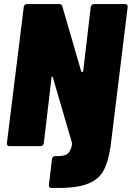

<svg xmlns="http://www.w3.org/2000/svg" viewBox="-20 -720 649 946"><path d="M444 -700H596Q603 -700 606.5 -696Q610 -692 609 -685L525 0Q513 81 487.5 125Q462 169 403 189Q344 209 234 206Q219 206 221 191L236 64Q238 49 253 49Q295 51 312 38Q329 25 335 -9V-15L240 -340Q238 -343 236 -343Q234 -343 234 -339L196 -15Q195 -8 190.5 -4Q186 0 179 0H27Q20 0 16.5 -4Q13 -8 14 -15L97 -685Q98 -692 102 -696Q106 -700 113 -700H272Q284 -700 287 -689L380 -369Q382 -365 385 -365Q389 -365 390 -370L427 -685Q430 -700 444 -700Z"/></svg>

Font: Barlow Semi Condensed Black
Style: Italic
Weight: 900
Width: 4
Italic angle: -7°
Designer: Jeremy Tribby
Foundry: Tribby Type
Version: Version 1.408